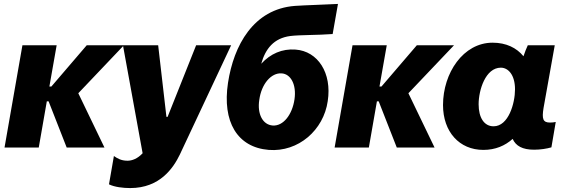

<svg xmlns="http://www.w3.org/2000/svg" viewBox="-20 -750 2876 976"><path d="M3 0H177L218 -235H227L319 0H511L378 -276L610 -520H421L241 -310H231L268 -520H94Z M642 206C793 206 861 104 894 36L1155 -520H977L832 -156H826L784 -520H605L705 29C679 57 651 67 628 67C596 67 576 55 559 43L534 187C562 201 606 206 642 206Z M1346 12C1497 24 1625 -89 1646 -236C1668 -379 1596 -490 1482 -498C1414 -503 1355 -477 1308 -426C1329 -502 1372 -556 1456 -567C1505 -573 1593 -571 1671 -577L1698 -730C1627 -726 1536 -724 1479 -720C1268 -704 1168 -519 1139 -329C1109 -131 1186 -1 1346 12ZM1366 -112C1315 -116 1287 -171 1298 -242C1309 -324 1359 -381 1412 -377C1458 -374 1488 -320 1477 -245C1466 -169 1421 -108 1366 -112Z M1681 0H1855L1896 -235H1905L1997 0H2189L2056 -276L2288 -520H2099L1919 -310H1909L1946 -520H1772Z M2695 11C2727 11 2759 6 2783 -1L2805 -130C2796 -128 2786 -127 2776 -127C2740 -127 2734 -145 2743 -201L2800 -520H2663C2656 -506 2648 -484 2641 -464C2606 -507 2553 -533 2484 -533C2335 -533 2232 -379 2232 -216C2232 -80 2315 12 2437 12C2498 12 2547 -9 2586 -44C2602 -8 2636 11 2695 11ZM2526 -406C2563 -406 2598 -370 2598 -296C2598 -225 2565 -108 2489 -108C2441 -108 2413 -152 2413 -220C2413 -292 2448 -406 2526 -406Z"/></svg>

Font: Fixel Text 20240404 ExtraBold
Style: Italic
Weight: 800
Width: 4
Italic angle: -10°
Designer: AlfaBravo + MacPaw
Foundry: Kyrylo Tkachov, Marchela Mozhyna, Serhii Makarenko, Maria Weinstein, Zakhar Kryvoshyya
Version: Version 1.211;Glyphs 3.2 (3225)